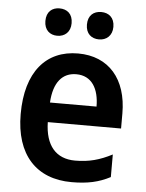

<svg xmlns="http://www.w3.org/2000/svg" viewBox="-53 -784 636 838"><g transform="rotate(5 264.5 -365.5)"><path d="M117 -681C117 -641 142 -621 174 -621C207 -621 232 -642 232 -681C232 -722 207 -741 174 -741C142 -741 117 -722 117 -681ZM299 -681C299 -641 324 -621 357 -621C389 -621 415 -642 415 -681C415 -722 389 -741 357 -741C324 -741 299 -722 299 -681ZM272 -552C132 -552 45 -452 45 -267C45 -89 137 10 292 10C362 10 411 -1 461 -27V-126C407 -98 360 -85 299 -85C215 -85 168 -140 166 -242H487V-308C487 -458 407 -552 272 -552ZM272 -461C340 -461 372 -406 372 -328H168C173 -418 212 -461 272 -461Z"/></g></svg>

Font: Noto Sans Gurmukhi SemiCondensed SemiBold
Style: Regular
Weight: 600
Width: 4
Designer: Jelle Bosma - Monotype Design Team
Foundry: Monotype Imaging Inc.
Version: Version 2.004